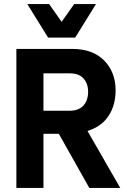

<svg xmlns="http://www.w3.org/2000/svg" viewBox="-20 -930 626 950"><path d="M347 -910H455L352 -744H218L115 -910H223L285 -822ZM61 0V-688H337Q439 -688 495.5 -630.5Q552 -573 552 -483Q552 -410 517.5 -357Q483 -304 413 -282L575 0H422L271 -268H195V0ZM195 -567V-382H323Q370 -382 393 -408Q416 -434 416 -476Q416 -516 393.5 -541.5Q371 -567 326 -567Z"/></svg>

Font: Techna Sans
Style: Regular
Weight: 400
Designer: Carl Enlund
Version: Version 1.003